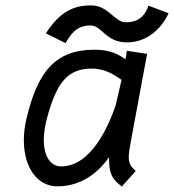

<svg xmlns="http://www.w3.org/2000/svg" viewBox="-20 -690 648 715"><path d="M318.8 -669.9C253.4 -669.9 202.6 -646 150.9 -565.9L224.1 -529.3C252.4 -581.1 279.8 -595.2 317.9 -595.2C358.9 -595.2 373.5 -532.2 452.6 -532.2C526.9 -532.2 580.6 -582 607.9 -640.6L533.2 -668.9C518.1 -626 490.7 -606.9 449.2 -606.9C405.3 -606.9 385.3 -669.9 318.8 -669.9ZM155.3 -251C189.9 -377.9 228.5 -434.6 321.8 -434.6C372.6 -434.6 408.2 -409.7 432.6 -392.6L410.6 -296.9C382.3 -215.8 317.9 -70.3 207.5 -70.3C169.4 -70.3 143.1 -106.4 143.1 -168.9C143.1 -192.9 147 -220.2 155.3 -251ZM527.8 -489.3 452.1 -501C451.2 -491.2 449.7 -480.5 447.3 -469.2C423.8 -485.4 393.1 -504.9 331.5 -504.9C184.6 -504.9 119.1 -420.9 78.1 -246.1C71.8 -218.8 68.8 -192.4 68.8 -167.5C68.8 -68.4 117.7 3.9 193.4 3.9C296.9 3.9 358.4 -64.5 386.7 -105.5C386.2 -101.1 386.2 -97.2 386.2 -93.3C386.2 -26.4 413.6 -13.2 433.6 4.9L485.4 -53.2C468.3 -69.3 459.5 -79.1 459.5 -104.5C459.5 -120.1 462.9 -141.6 469.2 -173.8Z"/></svg>

Font: Fantasque Sans Mono
Style: RegItalic
Weight: 400
Italic angle: -11°
Monospace: yes
Designer: Jany Belluz
Version: Version 1.6.3